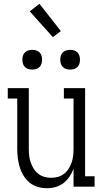

<svg xmlns="http://www.w3.org/2000/svg" viewBox="-20 -985 540 1013"><path d="M227 8Q203 8 179 1Q155 -6 136 -21.5Q117 -37 104 -58.5Q91 -80 84 -103.5Q77 -127 74 -151Q71 -175 71 -200V-465H21V-520H132V-200Q132 -182 134 -163.5Q136 -145 142 -128Q148 -111 157.5 -95.5Q167 -80 181.5 -68.5Q196 -57 214 -52Q232 -47 250 -47Q268 -47 286 -52Q304 -57 318.5 -68.5Q333 -80 342.5 -95.5Q352 -111 358 -128Q364 -145 366 -163.5Q368 -182 368 -200V-465H317V-520H429V-55H479V0H368V-95Q360 -73 347 -53.5Q334 -34 315.5 -19.5Q297 -5 274 1.5Q251 8 227 8ZM350 -618Q339 -618 329 -621Q319 -624 311.5 -631.5Q304 -639 301 -649Q298 -659 298 -670Q298 -681 301 -691Q304 -701 311.5 -708.5Q319 -716 329 -719Q339 -722 350 -722Q361 -722 371 -719Q381 -716 388.5 -708.5Q396 -701 399 -691Q402 -681 402 -670Q402 -659 399 -649Q396 -639 388.5 -631.5Q381 -624 371 -621Q361 -618 350 -618ZM150 -618Q139 -618 129 -621Q119 -624 111.5 -631.5Q104 -639 101 -649Q98 -659 98 -670Q98 -681 101 -691Q104 -701 111.5 -708.5Q119 -716 129 -719Q139 -722 150 -722Q161 -722 171 -719Q181 -716 188.5 -708.5Q196 -701 199 -691Q202 -681 202 -670Q202 -659 199 -649Q196 -639 188.5 -631.5Q181 -624 171 -621Q161 -618 150 -618ZM259 -789 137 -925 188 -965 301 -821Z"/></svg>

Font: Iosevka Curly Slab Light
Style: Regular
Weight: 300
Monospace: yes
Designer: Belleve Invis
Foundry: Belleve Invis
Version: Version 22.1.2; ttfautohint (v1.8.4)